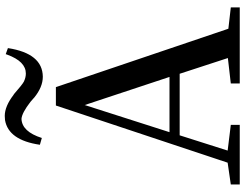

<svg xmlns="http://www.w3.org/2000/svg" viewBox="-126 -860 987 774"><g transform="rotate(-90 367.0 -473.5)"><path d="M535.2 -943.4 559.6 -934.6Q538.1 -794.9 444.3 -793.9Q402.3 -793.9 359.4 -829.1Q358.4 -830.1 357.4 -831.1Q352.5 -835 342.8 -843.8Q298.8 -877.9 274.4 -879.9Q222.7 -877.9 197.3 -797.9L169.9 -805.7Q188.5 -932.6 269.5 -946.3Q278.3 -947.3 286.1 -947.3Q325.2 -947.3 372.1 -911.1H373Q413.1 -876 424.8 -870.1Q441.4 -862.3 457 -862.3Q505.9 -862.3 533.2 -937.5Q534.2 -941.4 535.2 -943.4ZM220.7 -283.2H443.4L330.1 -625ZM637.7 -45.9 723.6 -36.1V0H417V-36.1L519.5 -47.9L456.1 -242.2H208L146.5 -48.8L250 -36.1V0H9.8V-36.1L97.7 -48.8L328.1 -741.2H402.3Z"/></g></svg>

Font: GenYoMin JP SemiBold
Style: Regular
Weight: 600
Version: Version 1.001;PS 1;hotconv 16.6.51;makeotf.lib2.5.65220 DEVE